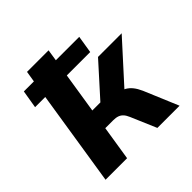

<svg xmlns="http://www.w3.org/2000/svg" viewBox="-180 -866 1027 1027"><g transform="rotate(-45 334.0 -352.5)"><path d="M53 0 138 -541H61L78 -643H154L164 -705H327L317 -640H494L478 -541H301L265 -312H326L489 -493H668L444 -246L429 -280Q455 -278 473 -267.5Q491 -257 505 -239.5Q519 -222 531 -195L613 0H445L383 -145Q375 -164 365 -175Q355 -186 341 -191Q327 -196 306 -196H247L216 0Z"/></g></svg>

Font: Nunito Sans 7pt ExtraBold
Style: Italic
Weight: 800
Italic angle: -9°
Designer: Vernon Adams
Foundry: Vernon Adams
Version: Version 3.101;gftools[0.9.27]